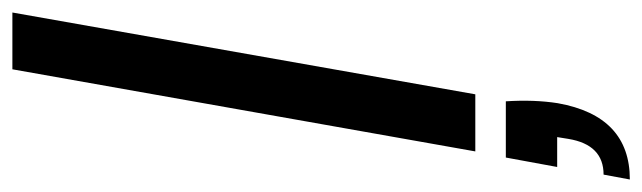

<svg xmlns="http://www.w3.org/2000/svg" viewBox="-399 -400 1027 307"><g transform="rotate(-90 114.5 -246.5)"><path d="M16.1 48.8H106Q108.9 94.2 103 131.8Q82.5 247.1 -19 247.1L-11.2 205.1Q36.6 205.1 45.9 148.9L48.8 130.9H1ZM25.9 0 157.2 -740.2H248L117.2 0Z"/></g></svg>

Font: Poppins
Style: Italic
Weight: 400
Italic angle: -10°
Designer: Ninad Kale (Devanagari), Jonny Pinhorn (Latin)
Foundry: Indian Type Foundry
Version: Version 3.200;PS 1.000;hotconv 16.6.54;makeotf.lib2.5.65590